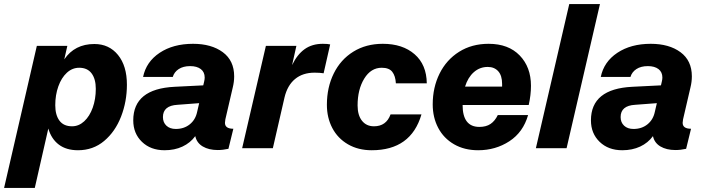

<svg xmlns="http://www.w3.org/2000/svg" viewBox="-67 -724 3442 938"><path d="M553 -310Q553 -228 524.5 -154.5Q496 -81 442 -35.5Q388 10 314 10Q257 10 220.5 -17.5Q184 -45 169 -96L103 194H-47L113 -500H262L247 -434Q298 -509 394 -509Q466 -509 509.5 -455.5Q553 -402 553 -310ZM401 -290Q401 -338 380.5 -365.5Q360 -393 320 -393Q286 -393 259.5 -368.5Q233 -344 218 -302Q203 -260 203 -210Q203 -162 223.5 -134.5Q244 -107 285 -107Q318 -107 344.5 -131.5Q371 -156 386 -198Q401 -240 401 -290Z M1034 -141Q1032 -129 1032 -124Q1032 -95 1073 -95L1049 3Q1022 9 997 9Q953 9 923.5 -8.5Q894 -26 887 -59Q863 -26 824.5 -8Q786 10 737 10Q669 10 626.5 -31Q584 -72 584 -136Q584 -290 786 -300L926 -307L930 -324Q933 -336 933 -345Q933 -372 914 -386.5Q895 -401 862 -401Q828 -401 806 -386.5Q784 -372 777 -348H632Q647 -422 713 -466Q779 -510 876 -510Q966 -510 1021.5 -469Q1077 -428 1077 -351Q1077 -324 1070 -296ZM896 -177 906 -220 800 -212Q729 -208 729 -152Q729 -126 746 -110Q763 -94 792 -94Q832 -94 860 -116.5Q888 -139 896 -177Z M1546 -507 1514 -366Q1495 -369 1470 -369Q1412 -369 1374.5 -338Q1337 -307 1323 -248L1266 0H1116L1232 -500H1381L1360 -406Q1385 -458 1421.5 -484Q1458 -510 1510 -510Q1534 -510 1546 -507Z M1530 -212Q1530 -297 1563.5 -365Q1597 -433 1659 -471.5Q1721 -510 1803 -510Q1900 -510 1958.5 -459Q2017 -408 2018 -317H1867Q1865 -353 1849.5 -373Q1834 -393 1798 -393Q1745 -393 1712.5 -340Q1680 -287 1680 -209Q1680 -161 1701.5 -134Q1723 -107 1760 -107Q1820 -107 1841 -165H1992Q1941 10 1749 10Q1683 10 1633 -19Q1583 -48 1556.5 -98.5Q1530 -149 1530 -212Z M2516 -211H2193Q2193 -104 2275 -104Q2308 -104 2329.5 -118.5Q2351 -133 2365 -162H2513Q2489 -78 2421.5 -34Q2354 10 2269 10Q2202 10 2151.5 -19Q2101 -48 2074 -99Q2047 -150 2047 -214Q2047 -297 2080.5 -364.5Q2114 -432 2176 -471Q2238 -510 2320 -510Q2417 -510 2472 -453Q2527 -396 2527 -305Q2527 -260 2516 -211ZM2205 -301H2386V-314Q2386 -355 2367 -376Q2348 -397 2316 -397Q2277 -397 2248 -371.5Q2219 -346 2205 -301Z M2714 -704H2864L2701 0H2551Z M3270 -141Q3268 -129 3268 -124Q3268 -95 3309 -95L3285 3Q3258 9 3233 9Q3189 9 3159.5 -8.5Q3130 -26 3123 -59Q3099 -26 3060.5 -8Q3022 10 2973 10Q2905 10 2862.5 -31Q2820 -72 2820 -136Q2820 -290 3022 -300L3162 -307L3166 -324Q3169 -336 3169 -345Q3169 -372 3150 -386.5Q3131 -401 3098 -401Q3064 -401 3042 -386.5Q3020 -372 3013 -348H2868Q2883 -422 2949 -466Q3015 -510 3112 -510Q3202 -510 3257.5 -469Q3313 -428 3313 -351Q3313 -324 3306 -296ZM3132 -177 3142 -220 3036 -212Q2965 -208 2965 -152Q2965 -126 2982 -110Q2999 -94 3028 -94Q3068 -94 3096 -116.5Q3124 -139 3132 -177Z"/></svg>

Font: CBA Beacon Sans Extra Bold
Style: Italic
Weight: 800
Italic angle: -13°
Designer: Wei Huang
Foundry: Wei Huang
Version: Version 1.002